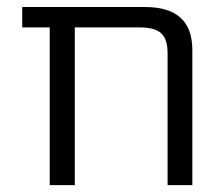

<svg xmlns="http://www.w3.org/2000/svg" viewBox="-20 -540 650 560"><path d="M468.8 -384.8Q468.8 -425.8 450.2 -442.9Q431.6 -460 387.7 -460H198.2V0H125V-460H44.9V-519.5H403.3Q541 -519.5 541 -394.5V0H468.8Z"/></svg>

Font: Mgen+ 1c regular
Style: Regular
Weight: 400
Designer: [Source Han Sans]
Ryoko NISHIZUKA  (kana & ideographs); Paul D. Hunt (Latin, Greek & Cyrillic); Wenlong ZHANG  (bopomofo
Version: Version 1.059.20150602